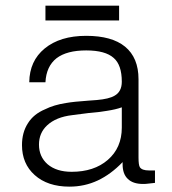

<svg xmlns="http://www.w3.org/2000/svg" viewBox="-20 -660 623 695"><path d="M423.8 -73.2V-65.4Q423.8 -30.3 442.4 -12.7Q460.9 5.9 498 5.9Q507.8 5.9 514.6 4.9Q527.3 3.9 541 2V-43H519.5Q494.1 -43 486.3 -54.7Q481.4 -62.5 481.4 -89.8V-373Q481.4 -451.2 432.6 -491.2Q384.8 -530.3 292 -530.3Q197.3 -530.3 141.6 -484.4Q86.9 -439.5 85.9 -362.3H144.5Q147.5 -419.9 184.6 -449.2Q221.7 -477.5 292 -477.5Q361.3 -477.5 391.6 -450.2Q420.9 -424.8 420.9 -364.3Q420.9 -328.1 394.5 -313.5Q375 -301.8 330.1 -297.9L302.7 -295.9Q246.1 -292 218.8 -287.1Q174.8 -280.3 143.6 -264.6Q101.6 -247.1 81.1 -213.9Q59.6 -180.7 59.6 -134.8Q59.6 -67.4 105.5 -26.4Q152.3 15.6 231.4 15.6Q286.1 15.6 334 -6.8Q381.8 -29.3 423.8 -73.2ZM420.9 -271.5V-198.2Q420.9 -125 370.1 -81.1Q320.3 -38.1 239.3 -38.1Q184.6 -38.1 152.3 -65.4Q121.1 -92.8 121.1 -136.7Q121.1 -178.7 150.4 -206.1Q182.6 -236.3 241.2 -243.2L301.8 -251Q347.7 -254.9 367.2 -258.8Q399.4 -263.7 420.9 -271.5ZM144.5 -639.6V-585.9H411.1V-639.6Z"/></svg>

Font: Dotum
Style: Regular
Weight: 400
Version: Version 2.21